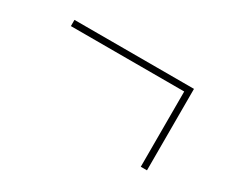

<svg xmlns="http://www.w3.org/2000/svg" viewBox="-59 -512 628 537"><g transform="rotate(30 255.0 -243.5)"><path d="M423 -112V-355H57V-375H443V-112Z"/></g></svg>

Font: Noto Serif Display SemiCondensed Thin
Style: Regular
Weight: 100
Width: 4
Designer: Monotype Design Team
Foundry: Monotype Imaging Inc.
Version: Version 2.009